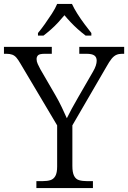

<svg xmlns="http://www.w3.org/2000/svg" viewBox="-27 -951 648 971"><path d="M157 0V-35H189Q212 -35 228 -40Q244 -45 253 -61Q262 -77 262 -109V-317L76 -630Q65 -649 56 -659.5Q47 -670 35 -674.5Q23 -679 5 -679H-7V-714H235V-679H200Q173 -679 165.5 -671.5Q158 -664 158 -652Q158 -640 164 -627Q170 -614 177 -601L253 -470Q271 -439 285.5 -408.5Q300 -378 311 -353Q320 -372 335.5 -400.5Q351 -429 369 -460L443 -588Q453 -605 457.5 -619Q462 -633 462 -644Q462 -662 450 -670.5Q438 -679 410 -679H374V-714H601V-679H590Q574 -679 561.5 -673.5Q549 -668 537.5 -654Q526 -640 511 -613L339 -317V-112Q339 -79 347.5 -62Q356 -45 372.5 -40Q389 -35 412 -35H443V0ZM165 -784Q181 -803 199.5 -829Q218 -855 235.5 -882Q253 -909 262 -931H337Q347 -909 364 -882Q381 -855 400.5 -829Q420 -803 435 -784V-771H406Q385 -787 366.5 -803.5Q348 -820 331 -838Q314 -856 299 -874Q284 -856 267.5 -838Q251 -820 232.5 -803.5Q214 -787 193 -771H165Z"/></svg>

Font: Noto Serif Tibetan Light
Style: Regular
Weight: 300
Version: Version 2.103